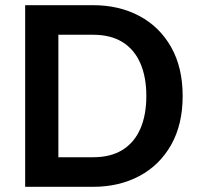

<svg xmlns="http://www.w3.org/2000/svg" viewBox="-20 -720 760 740"><path d="M77 0V-700H339Q439 -700 517 -658.5Q595 -617 639.5 -538.5Q684 -460 684 -350Q684 -240 639.5 -161.5Q595 -83 517 -41.5Q439 0 339 0ZM205 -114H339Q407 -114 452.5 -142.5Q498 -171 521 -224Q544 -277 544 -350Q544 -423 521 -476Q498 -529 452.5 -557.5Q407 -586 339 -586H205Z"/></svg>

Font: Cabin VF Beta
Style: Regular
Weight: 400
Designer: Pablo Impallari
Foundry: Pablo Impallari. http://www.impallari.com Igino Marini. http://www.ikern.com
Version: Version 2.200